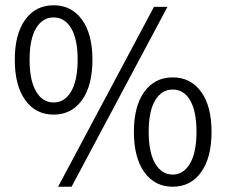

<svg xmlns="http://www.w3.org/2000/svg" viewBox="-20 -695 857 727"><path d="M36 -469Q36 -566 75.5 -620.5Q115 -675 183 -675Q251 -675 290.5 -620.5Q330 -566 330 -469Q330 -371 290.5 -316Q251 -261 183 -261Q115 -261 75.5 -316Q36 -371 36 -469ZM200 12 563 -669H614L251 12ZM116.5 -349Q141 -307 183 -307Q225 -307 249.5 -349Q274 -391 274 -469Q274 -547 249.5 -588Q225 -629 183 -629Q141 -629 116.5 -588Q92 -547 92 -469Q92 -391 116.5 -349ZM487 -196Q487 -293 526.5 -347.5Q566 -402 634 -402Q702 -402 741.5 -347.5Q781 -293 781 -196Q781 -98 741.5 -43Q702 12 634 12Q566 12 526.5 -43Q487 -98 487 -196ZM634 -34Q675 -34 699.5 -76Q724 -118 724 -196Q724 -274 700 -315Q676 -356 634 -356Q592 -356 567.5 -315Q543 -274 543 -196Q543 -118 567.5 -76Q592 -34 634 -34Z"/></svg>

Font: Assistant
Style: Regular
Weight: 400
Designer: Hebrew By Ben Nathan, Latin by Paul Hunt
Version: Version 2.001;PS 002.001;hotconv 1.0.88;makeotf.lib2.5.64775